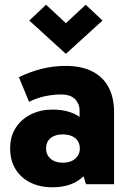

<svg xmlns="http://www.w3.org/2000/svg" viewBox="-20 -780 548 813"><path d="M201 13Q148 13 107.5 -7.5Q67 -28 45 -65Q23 -102 23 -151Q23 -203 47 -239.5Q71 -276 111.5 -296Q152 -316 202 -316Q275 -316 320 -283Q365 -250 380 -188L317 -199V-313Q317 -340 298 -360Q279 -380 237 -380Q210 -380 175 -373.5Q140 -367 103 -349L60 -453Q104 -475 154.5 -488Q205 -501 258 -501Q326 -501 372 -477Q418 -453 440.5 -409Q463 -365 463 -307V0H344L315 -95L380 -115Q364 -55 319 -21Q274 13 201 13ZM246 -91Q279 -91 298.5 -108Q318 -125 318 -151Q318 -179 298.5 -195Q279 -211 246 -211Q213 -211 194 -195Q175 -179 175 -151Q175 -125 194 -108Q213 -91 246 -91ZM259 -552 104 -693 175 -760 291 -652H227L343 -760L414 -693Z"/></svg>

Font: Gabarito
Style: Bold
Weight: 700
Designer: Leandro Assis / Alvaro Franca / Felipe Casaprima
Foundry: Naipe Foundry
Version: Version 1.000